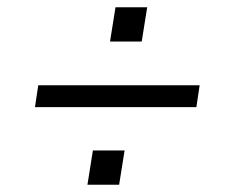

<svg xmlns="http://www.w3.org/2000/svg" viewBox="-20 -608 628 527"><path d="M76 -314 85 -374H528L519 -314ZM220 -101 235 -195H322L307 -101ZM282 -494 297 -588H384L369 -494Z"/></svg>

Font: Sora Light
Style: Italic
Weight: 300
Designer: Jonathan Barnbrook, Juli√°n Moncada
Version: Version 1.000